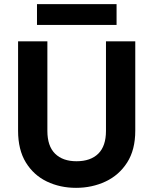

<svg xmlns="http://www.w3.org/2000/svg" viewBox="-20 -897 737 924"><path d="M67 -698H208V-267Q208 -194 245 -157.5Q282 -121 348 -121Q416 -121 453 -157.5Q490 -194 490 -267V-698H631V-268Q631 -176 592 -115Q553 -54 488 -23.5Q423 7 346 7Q269 7 205.5 -23.5Q142 -54 104.5 -115Q67 -176 67 -268ZM158 -877H541V-777H158Z"/></svg>

Font: Parkinsans SemiBold
Style: Regular
Weight: 600
Designer: Red Stone, Indian Type Foundry
Foundry: Indian Type Foundry
Version: Version 1.000